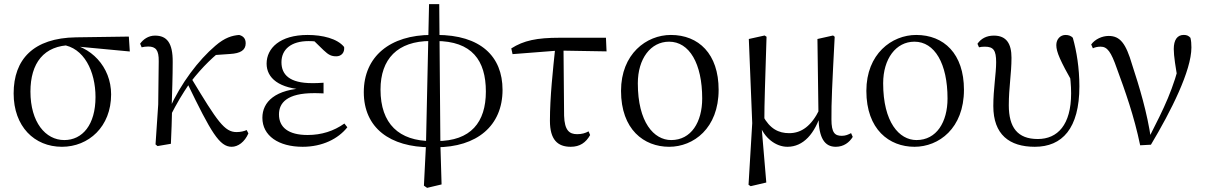

<svg xmlns="http://www.w3.org/2000/svg" viewBox="-20 -701 5881 936"><path d="M282 14.6C411.7 14.6 521.7 -82.8 521.7 -240.9C521.7 -375.3 422.8 -479.5 295 -492L281.6 -483C389.7 -469.8 445.6 -352.9 445.6 -227.7C445.6 -93.1 382.2 -18.2 293.4 -18.2C201.7 -18.2 128.4 -105.3 128.4 -254.5C128.4 -391.9 192.6 -480.5 329.2 -481L346.1 -475.1L612.8 -450L608.1 -522.7L350.8 -519C142.2 -516 46.5 -411.2 46.5 -245.6C46.5 -84.4 147.5 14.6 282 14.6Z M748 11.1 813.1 0C816.1 -57.9 817.5 -114.7 819 -174.4L816.8 -177.6C819.1 -251.6 821.9 -329 821.9 -397.8C822.9 -492.9 792.9 -527.4 735.6 -527.4C702.7 -527.4 677.8 -508.6 663.1 -488L670.5 -470.4C680.3 -472.6 690.8 -474.2 702.2 -474.2C739.8 -474.2 754.6 -456.3 753.8 -402.2L751.3 -191.8L738.2 3.1ZM806.7 -128.6C846.6 -206.8 866.3 -237.8 903.2 -293.4L908.8 -300.4C967.9 -377.1 1024.3 -429.8 1084.1 -474.7L1012.1 -431.6L1102.1 -437.9C1152.1 -440.9 1177.7 -456.2 1177.7 -489.9C1177.7 -515.9 1163 -526 1145.7 -530.6C1111.9 -527.8 1076.1 -517.9 1030.1 -478.1C947.2 -407.6 861.8 -294.6 806.1 -171L799.2 -155.3H792.1ZM1109.4 14.6C1140.3 14.6 1172.7 -8.6 1190.9 -50.7L1182.5 -67C1171.1 -61.7 1153 -57.1 1133.3 -57.1C1074.7 -57.1 1040.3 -107.9 914 -317.2L892.8 -295.8C1009.1 -55.1 1050.2 14.6 1109.4 14.6Z M1455.3 14.6C1551.9 14.6 1628.8 -24.4 1673.3 -80.5L1658.9 -98.8C1607.3 -62.1 1547.4 -42.9 1479.6 -42.9C1386.1 -42.9 1340 -79.9 1340 -143.3C1340 -199.8 1379.7 -246.9 1510.6 -246.9C1521.2 -246.9 1531.2 -246.9 1557.3 -245.7V-297.7C1532.9 -295.7 1517.5 -295.7 1501.2 -295.7C1392.1 -295.7 1352.1 -336.6 1352.1 -397.6C1352.1 -459.9 1398.7 -500.7 1484.7 -500.7C1510.9 -500.7 1530.4 -498.1 1565 -491.9L1555.7 -511.5L1499.6 -512.6L1556.9 -456.8C1582.7 -431.9 1597 -426.5 1619.6 -426.5C1643.3 -426.5 1661 -444 1657.6 -471.9C1624.9 -512.9 1552.1 -530.6 1479.8 -530.6C1344.5 -530.6 1279.7 -465.9 1279.7 -390.7C1279.7 -321.8 1338.4 -267.8 1475.7 -263.4V-271.6C1320.9 -267.2 1259.1 -203.8 1259.1 -126.7C1259.1 -39.4 1337.8 14.6 1455.3 14.6Z M2046.6 204.1 2062.1 214.8 2132.7 198.1 2126.9 2.6 2121.3 -680.9H2071.6L2056.7 2.7ZM2079.9 16.9 2083.8 -13.3C1925.9 -13.3 1835 -96.8 1835 -264.4C1835 -413 1917.5 -501.1 2079.2 -501.1L2084.1 -530.8C1881.2 -530.8 1753.5 -425.4 1753.5 -251.7C1753.5 -77.4 1881.3 16.9 2079.9 16.9ZM2105.3 16.9C2305.3 16.9 2429.9 -88.1 2429.9 -262.9C2429.9 -426.5 2322.5 -530.8 2108.1 -530.8L2104 -501.1C2281 -501.1 2348.6 -406.3 2348.6 -254.8C2348.6 -105.3 2275.8 -13.3 2108.6 -13.3Z M2478.7 -437.1 2702.4 -454.5 2936.9 -450.5 2934 -517H2708.4C2596.9 -517 2533 -503.6 2472.5 -465ZM2762.2 14.6C2807.1 14.6 2836.4 -6.1 2856.9 -42.7L2849.3 -60.7C2833.1 -51.7 2816.1 -46.9 2793.5 -46.9C2755.7 -46.9 2732.2 -65.2 2730 -136.8L2727 -474.9H2687.5C2675.4 -359.7 2660.9 -227.8 2660.9 -112.1C2660.9 -20 2698.3 14.6 2762.2 14.6Z M3242.1 14.6C3360.7 14.6 3483.3 -75.2 3483.3 -263.4C3483.3 -438.8 3385.6 -530.6 3250.5 -530.6C3131.3 -530.6 3007.5 -438.1 3007.5 -258C3007.5 -69.7 3119.2 14.6 3242.1 14.6ZM3252 -18.2C3167.6 -18.2 3089.4 -105.3 3089.4 -294.9C3089.4 -414.6 3151.9 -497.8 3241.8 -497.8C3340.8 -497.8 3403.2 -390.9 3403.2 -220.9C3403.2 -106.1 3349.8 -18.2 3252 -18.2Z M3629.1 199.8 3639.5 206.6 3715.7 188.8 3692.7 -82.8 3706.1 -101.7C3706.1 -206.2 3710.4 -303.8 3716.9 -521.8L3707.5 -528L3630.5 -510.9L3647.1 -100.8ZM4054.5 14.6C4092.8 14.6 4120.6 -6.6 4137.1 -33.6L4129 -52C4115.7 -45.3 4102.9 -38.9 4083.7 -38.9C4049.7 -38.9 4033.3 -53.9 4033.3 -119.2C4032.5 -198.7 4037 -290.9 4049.1 -521.8L4041.3 -528L3965 -510.9L3970.2 -128.5V-125.3C3972.5 -28.7 3999.5 14.6 4054.5 14.6ZM3818.6 14.6C3895.9 14.6 3952.9 -48.1 3985.2 -155.4H3987.6L3975 -167.6C3936.2 -87.7 3887.8 -51.8 3827.3 -51.8C3776 -51.8 3733.1 -72.7 3698.8 -136.8L3679.5 -96.8H3681.7C3705.1 -27.9 3762.5 14.6 3818.6 14.6Z M4438.1 14.6C4556.7 14.6 4679.3 -75.2 4679.3 -263.4C4679.3 -438.8 4581.6 -530.6 4446.5 -530.6C4327.3 -530.6 4203.5 -438.1 4203.5 -258C4203.5 -69.7 4315.2 14.6 4438.1 14.6ZM4448 -18.2C4363.6 -18.2 4285.4 -105.3 4285.4 -294.9C4285.4 -414.6 4347.9 -497.8 4437.8 -497.8C4536.8 -497.8 4599.2 -390.9 4599.2 -220.9C4599.2 -106.1 4545.8 -18.2 4448 -18.2Z M5024.7 14.6C5157.9 14.6 5242 -74.1 5242 -280.1C5242 -368.5 5228.6 -451 5210 -516.9C5201.7 -525.8 5189.9 -530.6 5174.6 -530.6C5149.3 -530.6 5129.5 -510.5 5129.5 -481.2C5129.5 -447.6 5148.8 -404.6 5211.3 -293.8L5207.1 -367.5L5190.9 -369.8C5198.1 -323.1 5201.7 -283.9 5201.7 -245.9C5201.7 -92.3 5135.7 -23.3 5039.2 -23.3C4940.6 -23.3 4897.9 -79.6 4897.9 -187.9C4897.9 -274.9 4911 -341.6 4911 -419.5C4911 -487.3 4887 -527.4 4825.2 -527.4C4788.8 -527.4 4762.3 -512.5 4745.1 -487.6L4752.6 -470.4C4760.6 -472.6 4771 -473.4 4781.6 -473.4C4823.2 -473.4 4836.2 -455.4 4836.2 -397.8C4836.2 -341.1 4822.4 -267 4822.4 -184.1C4822.4 -44.7 4901 14.6 5024.7 14.6Z M5538.3 7.3 5590.8 4.4C5688.9 -159.8 5788.1 -356.6 5788.1 -469.6C5788.1 -488.2 5787.1 -501 5783.4 -516.7C5775.1 -526 5766.4 -530.8 5750.9 -530.8C5719.3 -530.8 5702.1 -506.6 5702.1 -462C5702.1 -427.5 5710.5 -375.6 5724.7 -295.2L5737.7 -423.6C5701.2 -266.1 5654.7 -174.9 5583.1 -33.8L5576.7 -22.3H5591.2C5573.1 -150.8 5534.2 -278.7 5498.9 -386.3C5468.9 -488.7 5440.9 -525.8 5384.8 -525.8C5353.1 -525.8 5318.7 -510.3 5299.6 -484.2L5307.8 -465.5C5317.8 -470.5 5330.4 -473.5 5345.8 -473.5C5377.9 -473.5 5396.4 -448.7 5424.7 -367.2C5464.4 -259.3 5508.7 -136.2 5538.3 7.3Z"/></svg>

Font: Source Han Serif TW VF
Style: Regular
Weight: 250
Designer: Ryoko NISHIZUKA 西塚涼子 (kana & ideographs); Frank Grießhammer (Latin, Greek & Cyrillic); Wenlong ZHANG 张文龙 (bopomofo); San
Foundry: Adobe
Version: Version 2.002;hotconv 1.1.0;makeotfexe 2.6.0